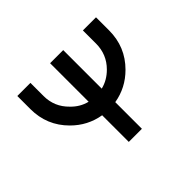

<svg xmlns="http://www.w3.org/2000/svg" viewBox="-147 -1022 1294 1294"><g transform="rotate(-45 500.0 -375.0)"><path d="M562.5 -253.9V0H437.5V-253.9Q320.3 -273.4 234.4 -359.4Q125 -468.8 125 -625V-750H250V-625Q250 -521.5 324.2 -449.2Q373 -398.4 437.5 -382.8V-750H562.5V-382.8Q627 -398.4 677.7 -449.2Q750 -521.5 750 -625V-750H875V-625Q875 -468.8 765.6 -359.4Q679.7 -273.4 562.5 -253.9Z"/></g></svg>

Font: Xanmono
Style: Regular
Weight: 400
Designer: GGBotNet
Foundry: GGBotNet
Version: 1.00